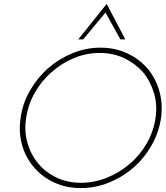

<svg xmlns="http://www.w3.org/2000/svg" viewBox="-20 -951 844 979"><path d="M85 -349Q74 -275 93 -210Q112 -145 154 -97Q196 -48 257 -20Q318 8 392 8Q466 8 535.5 -20Q605 -48 661 -97Q716 -145 753 -210Q790 -275 801 -349Q811 -423 792 -488.5Q773 -554 731 -603Q689 -651 627.5 -679.5Q566 -708 492 -708Q418 -708 349 -679.5Q280 -651 225 -603Q170 -554 132.5 -488.5Q95 -423 85 -349ZM113 -348Q123 -417 157 -477.5Q191 -538 243 -583Q293 -628 356.5 -654.5Q420 -681 488 -681Q557 -681 613 -654.5Q669 -628 709 -583Q747 -537 765 -477Q783 -417 773 -349Q763 -281 728.5 -220.5Q694 -160 642 -116Q590 -71 525.5 -45Q461 -19 393 -19Q325 -19 269.5 -45Q214 -71 176 -116Q138 -161 120.5 -220.5Q103 -280 113 -348ZM524 -931Q488 -886 451.5 -840.5Q415 -795 379 -750H404Q433 -784 461 -818.5Q489 -853 518 -887Q538 -852 556 -818.5Q574 -785 594 -750H619Q595 -795 571.5 -840.5Q548 -886 524 -931Z"/></svg>

Font: Josefin Slab Thin Light
Style: Italic
Weight: 300
Italic angle: -12°
Version: Version 2.000